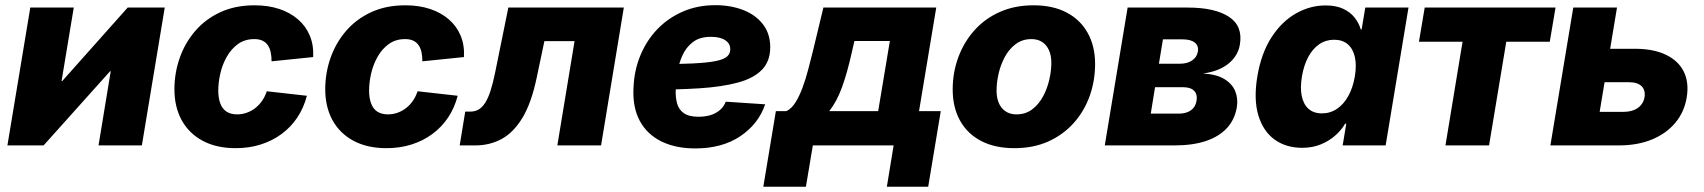

<svg xmlns="http://www.w3.org/2000/svg" viewBox="-20 -565 6619 746"><path d="M531.2 0H362.8L410.2 -288.1H407.7L149.4 0H8.8L97.7 -535.6H266.6L219.2 -250H221.7L476.1 -535.6H620.1Z M895.5 10.7Q821.3 10.7 767.8 -17.8Q714.4 -46.4 686 -97.9Q657.7 -149.4 657.7 -218.3Q657.7 -280.8 678 -339.1Q698.2 -397.5 737.8 -443.8Q777.3 -490.2 835.4 -517.3Q893.6 -544.4 969.2 -544.4Q1022 -544.4 1064.7 -530.3Q1107.4 -516.1 1137.9 -489.7Q1168.5 -463.4 1183.8 -426.3Q1199.2 -389.2 1196.8 -343.3L1035.2 -326.7Q1035.2 -346.2 1031.7 -362.1Q1028.3 -377.9 1020.5 -389.4Q1012.7 -400.9 999.8 -407Q986.8 -413.1 968.3 -413.1Q931.6 -413.1 905.3 -394.3Q878.9 -375.5 861.6 -345.2Q844.2 -314.9 836.2 -280Q828.1 -245.1 828.1 -212.9Q828.1 -184.1 835.9 -163.1Q843.8 -142.1 860.1 -131.3Q876.5 -120.6 901.4 -120.6Q920.9 -120.6 938.7 -127Q956.5 -133.3 971.7 -145Q986.8 -156.7 998.3 -173.3Q1009.8 -189.9 1016.6 -210.4L1172.4 -192.9Q1160.2 -146 1135.3 -108.6Q1110.4 -71.3 1074.5 -44.7Q1038.6 -18.1 993.4 -3.7Q948.2 10.7 895.5 10.7Z M1481.4 10.7Q1407.2 10.7 1353.8 -17.8Q1300.3 -46.4 1272 -97.9Q1243.7 -149.4 1243.7 -218.3Q1243.7 -280.8 1263.9 -339.1Q1284.2 -397.5 1323.7 -443.8Q1363.3 -490.2 1421.4 -517.3Q1479.5 -544.4 1555.2 -544.4Q1607.9 -544.4 1650.6 -530.3Q1693.4 -516.1 1723.9 -489.7Q1754.4 -463.4 1769.8 -426.3Q1785.2 -389.2 1782.7 -343.3L1621.1 -326.7Q1621.1 -346.2 1617.7 -362.1Q1614.3 -377.9 1606.4 -389.4Q1598.6 -400.9 1585.7 -407Q1572.8 -413.1 1554.2 -413.1Q1517.6 -413.1 1491.2 -394.3Q1464.8 -375.5 1447.5 -345.2Q1430.2 -314.9 1422.1 -280Q1414.1 -245.1 1414.1 -212.9Q1414.1 -184.1 1421.9 -163.1Q1429.7 -142.1 1446 -131.3Q1462.4 -120.6 1487.3 -120.6Q1506.8 -120.6 1524.7 -127Q1542.5 -133.3 1557.6 -145Q1572.8 -156.7 1584.2 -173.3Q1595.7 -189.9 1602.5 -210.4L1758.3 -192.9Q1746.1 -146 1721.2 -108.6Q1696.3 -71.3 1660.4 -44.7Q1624.5 -18.1 1579.3 -3.7Q1534.2 10.7 1481.4 10.7Z M1766.1 0 1787.6 -131.3H1806.6Q1825.2 -131.3 1839.4 -139.4Q1853.5 -147.5 1865 -165.3Q1876.5 -183.1 1886 -212.6Q1895.5 -242.2 1904.3 -285.6L1955.1 -535.6H2403.8L2315.4 0H2145.5L2212.4 -405.3H2095.2L2065.4 -263.7Q2044.9 -165.5 2010.3 -107.9Q1975.6 -50.3 1929.2 -25.1Q1882.8 0 1827.1 0Z M2681.6 11.7Q2605 11.7 2549.6 -15.6Q2494.1 -43 2465.8 -95.5Q2437.5 -147.9 2441.4 -223.1Q2443.8 -290.5 2467.8 -348.9Q2491.7 -407.2 2533.7 -451.2Q2575.7 -495.1 2633.1 -520Q2690.4 -544.9 2759.3 -544.9Q2819.3 -544.9 2867.7 -526.1Q2916 -507.3 2944.3 -470.7Q2972.7 -434.1 2972.7 -381.3Q2972.7 -327.1 2940.4 -293.9Q2908.2 -260.7 2846.7 -244.1Q2785.2 -227.5 2697.5 -221.9Q2609.9 -216.3 2498.5 -216.3L2515.1 -315.4Q2610.4 -315.4 2669.9 -318.4Q2729.5 -321.3 2761.5 -327.9Q2793.5 -334.5 2805.4 -345.7Q2817.4 -356.9 2817.4 -373.5Q2817.4 -396 2797.6 -408.9Q2777.8 -421.9 2741.7 -421.9Q2698.2 -421.9 2671.6 -401.1Q2645 -380.4 2630.9 -348.4Q2616.7 -316.4 2611.6 -281.7Q2606.4 -247.1 2605.5 -218.8Q2604 -188 2610.6 -163.6Q2617.2 -139.2 2637.2 -125.2Q2657.2 -111.3 2694.8 -111.3Q2734.9 -111.3 2762.2 -127Q2789.6 -142.6 2799.8 -169.9L2953.1 -159.7Q2926.8 -83 2856.2 -35.6Q2785.6 11.7 2681.6 11.7Z M2945.8 160.6 2994.6 -133.3H3035.6Q3055.7 -143.1 3070.8 -167.2Q3085.9 -191.4 3098.1 -224.4Q3110.4 -257.3 3119.9 -293.9Q3129.4 -330.6 3138.2 -365.2L3179.2 -535.6H3617.7L3550.8 -133.3H3635.3L3586.4 160.6H3425.8L3452.1 0H3138.2L3111.3 160.6ZM3201.7 -133.3H3392.1L3437.5 -405.8H3299.8L3290.5 -365.2Q3272 -282.2 3251.5 -225.8Q3231 -169.4 3201.7 -133.3Z M3921.4 10.7Q3845.7 10.7 3792 -17.3Q3738.3 -45.4 3710 -96.7Q3681.6 -147.9 3681.6 -217.3Q3681.6 -283.2 3703.4 -342.3Q3725.1 -401.4 3765.9 -447Q3806.6 -492.7 3864.7 -518.6Q3922.9 -544.4 3995.6 -544.4Q4071.3 -544.4 4124.8 -516.1Q4178.2 -487.8 4206.5 -436.5Q4234.9 -385.3 4234.9 -316.4Q4234.9 -251 4213.9 -192.1Q4192.9 -133.3 4152.3 -87.6Q4111.8 -42 4053.7 -15.6Q3995.6 10.7 3921.4 10.7ZM3929.2 -120.6Q3964.8 -120.6 3990.5 -140.1Q4016.1 -159.7 4032.7 -190.4Q4049.3 -221.2 4057.1 -256.1Q4064.9 -291 4064.9 -320.8Q4064.9 -350.1 4055.4 -370.6Q4045.9 -391.1 4028.8 -402.1Q4011.7 -413.1 3987.8 -413.1Q3952.1 -413.1 3926.3 -393.6Q3900.4 -374 3884 -343.5Q3867.7 -313 3859.9 -278.6Q3852.1 -244.1 3852.1 -213.4Q3852.1 -169.9 3872.8 -145.3Q3893.6 -120.6 3929.2 -120.6Z M4272.5 0 4361.3 -535.6H4595.2Q4700.2 -535.6 4754.9 -499.8Q4809.6 -463.9 4797.4 -391.6Q4790.5 -349.1 4754.4 -318.8Q4718.3 -288.6 4654.8 -279.3Q4707 -276.4 4737.5 -257.6Q4768.1 -238.8 4779.5 -210.2Q4791 -181.6 4785.6 -148.4Q4777.8 -101.1 4747.6 -67.9Q4717.3 -34.7 4666 -17.3Q4614.7 0 4543 0ZM4451.2 -123.5H4560.5Q4588.9 -123.5 4606.9 -136.2Q4625 -148.9 4628.9 -172.9Q4633.3 -197.8 4619.9 -211.9Q4606.4 -226.1 4577.6 -226.1H4467.8ZM4482.9 -317.4H4564Q4593.3 -317.4 4611.8 -330.1Q4630.4 -342.8 4634.3 -364.7Q4637.7 -387.7 4621.8 -399.9Q4606 -412.1 4574.7 -412.1H4498.5Z M5039.6 9.3Q4976.6 9.3 4932.1 -22.9Q4887.7 -55.2 4869.1 -117.2Q4850.6 -179.2 4865.2 -267.6Q4880.4 -358.4 4920.2 -419.9Q4960 -481.4 5015.1 -512.7Q5070.3 -543.9 5130.4 -543.9Q5170.4 -543.9 5198 -531.2Q5225.6 -518.6 5242.7 -497.3Q5259.8 -476.1 5267.1 -450.7H5270.5L5284.7 -535.6H5452.6L5363.8 0H5196.8L5210.9 -84.5H5206.5Q5190.9 -58.1 5166.5 -37.1Q5142.1 -16.1 5110.4 -3.4Q5078.6 9.3 5039.6 9.3ZM5116.2 -124.5Q5148.9 -124.5 5175 -142.3Q5201.2 -160.2 5219 -192.4Q5236.8 -224.6 5244.1 -268.1Q5251.5 -312 5244.1 -344Q5236.8 -376 5216.3 -393.3Q5195.8 -410.6 5163.6 -410.6Q5131.3 -410.6 5105.7 -393.1Q5080.1 -375.5 5063 -343.5Q5045.9 -311.5 5038.6 -268.1Q5031.2 -224.6 5037.8 -192.1Q5044.4 -159.7 5064.2 -142.1Q5084 -124.5 5116.2 -124.5Z M5596.2 0 5662.6 -402.8H5493.2L5515.6 -535.6H6023.9L6001.5 -402.8H5832.5L5765.6 0Z M6169.9 -375.5H6331.5Q6404.3 -375.5 6452.6 -352.3Q6501 -329.1 6522 -287.1Q6543 -245.1 6533.7 -187Q6524.4 -129.9 6489.3 -87.9Q6454.1 -45.9 6398.2 -22.9Q6342.3 0 6269.5 0H6003.9L6092.8 -535.6H6262.7L6195.3 -130.4H6288.6Q6322.3 -130.4 6343.8 -145.8Q6365.2 -161.1 6369.6 -187Q6374 -214.8 6358.2 -230.2Q6342.3 -245.6 6308.6 -245.6H6148.4Z"/></svg>

Font: Inter 20pt ExtraBold
Style: Italic
Weight: 800
Italic angle: -9.3988°
Version: Version 4.001;git-66647c0bb